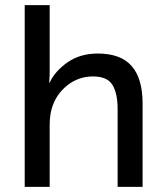

<svg xmlns="http://www.w3.org/2000/svg" viewBox="-20 -726 643 746"><path d="M173 -706V-447Q173 -430 172 -419Q171 -408 171 -405H173Q193 -449 242 -483.5Q291 -518 360 -518Q449 -518 491.5 -469.5Q534 -421 534 -324V0H437V-302Q437 -363 417 -396Q397 -429 341 -429Q285 -429 241 -394Q197 -359 181 -304Q173 -277 173 -237V0H76V-706Z"/></svg>

Font: Museo Sans Medium
Style: Regular
Weight: 500
Designer: Jos Buivenga
Foundry: Jos Buivenga & Rosetta Type Foundry (extension, remastering)
Version: Version 3.600;PS 1.000;hotconv 1.0.88;makeotf.lib2.5.647800;